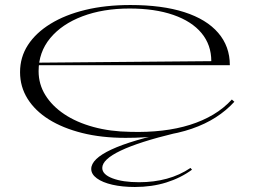

<svg xmlns="http://www.w3.org/2000/svg" viewBox="-20 -535 1016 766"><path d="M500 -515Q627 -515 715.5 -486.5Q804 -458 850.5 -404Q897 -350 897 -275H134V-285L823 -291Q823 -356 784 -403Q745 -450 671.5 -475.5Q598 -501 497 -501Q391 -501 309 -470Q227 -439 180.5 -383Q134 -327 134 -251Q134 -199 161 -155.5Q188 -112 236.5 -79.5Q285 -47 352.5 -28.5Q420 -10 500 -9Q567 -7 627 -14Q687 -21 738 -37Q789 -53 831 -78Q873 -103 905 -138L915 -129Q883 -94 841 -67Q799 -40 745.5 -21.5Q692 -3 626.5 6Q561 15 481 15Q385 15 307.5 -4.5Q230 -24 175 -58.5Q120 -93 90 -141Q60 -189 60 -247Q60 -307 91.5 -355.5Q123 -404 181.5 -440Q240 -476 320.5 -495.5Q401 -515 500 -515ZM680 -4Q535 31 461.5 66Q388 101 388 135Q388 161 429 176.5Q470 192 535 192Q594 192 645.5 178Q697 164 740 135L746 142Q701 175 643.5 193Q586 211 518 211Q468 211 428.5 202Q389 193 366.5 176.5Q344 160 344 139Q344 99 424.5 61.5Q505 24 666 -10Z"/></svg>

Font: Kalnia Expanded ExtraLight
Style: Regular
Weight: 250
Width: 7
Designer: Frida Medrano
Foundry: Frida Medrano
Version: Version 1.105